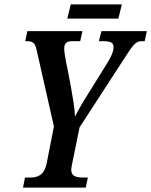

<svg xmlns="http://www.w3.org/2000/svg" viewBox="-20 -856 690 876"><path d="M287 -771H520L536 -836H303ZM85 0H371L381 -46H362C328 -46 305 -51 305 -82C305 -88 307 -99 310 -113L343 -275L543 -583C584 -646 597 -668 625 -668H640L650 -714H443L431 -668H451C485 -668 498 -661 498 -642C498 -622 489 -599 468 -566L384 -431C355 -385 335 -350 322 -324C321 -364 312 -411 305 -451L296 -500C288 -546 273 -603 273 -635C273 -657 283 -668 308 -668H346L356 -714H105L95 -668H105C136 -668 142 -654 150 -615L226 -279L193 -111C181 -54 150 -46 116 -46H94Z"/></svg>

Font: Noto Serif Condensed Semi
Style: Italic
Weight: 600
Width: 3
Italic angle: -12°
Designer: Monotype Design Team
Foundry: Monotype Imaging Inc.
Version: Version 1.901